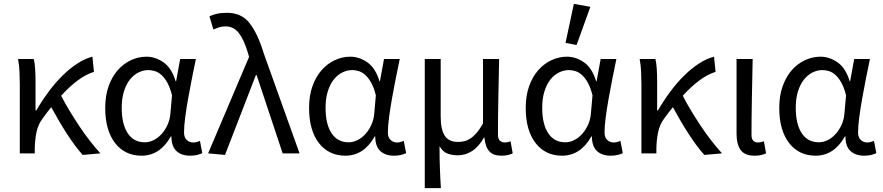

<svg xmlns="http://www.w3.org/2000/svg" viewBox="-20 -790 4548 989"><path d="M406 8Q386 -14 365 -42.5Q344 -71 323 -103.5Q302 -136 282 -170.5Q262 -205 244 -238Q233 -224 221.5 -209.5Q210 -195 199 -179Q177 -150 168.5 -111.5Q160 -73 159 -25V0H82V-353Q82 -382 80.5 -418Q79 -454 73 -486H154Q159 -466 161 -435.5Q163 -405 163 -373V-221H167Q196 -271 230 -317Q264 -363 301.5 -400Q339 -437 378 -462.5Q417 -488 456 -498L464 -420Q423 -407 381.5 -376.5Q340 -346 295 -297Q313 -261 337 -221.5Q361 -182 387 -142.5Q413 -103 441.5 -66.5Q470 -30 497 0Z M709 12Q667 12 633 -4Q599 -20 574 -51.5Q549 -83 535.5 -128.5Q522 -174 522 -234Q522 -297 539.5 -346Q557 -395 586.5 -428.5Q616 -462 654.5 -480Q693 -498 735 -498Q780 -498 822 -469Q864 -440 885 -371H887L908 -486H989Q979 -438 968.5 -385.5Q958 -333 949 -282Q940 -231 934 -185.5Q928 -140 928 -107Q928 -82 942 -69Q956 -56 976 -56Q984 -56 993 -58.5Q1002 -61 1010 -64L1022 -1Q1011 4 996 8Q981 12 959 12Q915 12 889 -12Q863 -36 863 -87H860Q804 12 709 12ZM726 -57Q750 -57 773 -69Q796 -81 814 -101.5Q832 -122 844 -149.5Q856 -177 858 -208L866 -299Q856 -339 842 -364Q828 -389 812 -403.5Q796 -418 778.5 -423.5Q761 -429 744 -429Q718 -429 693 -416.5Q668 -404 649 -380Q630 -356 618.5 -319.5Q607 -283 607 -235Q607 -150 638 -103.5Q669 -57 726 -57Z M1139 8 1052 0 1263 -497 1257 -518Q1237 -585 1210.5 -619.5Q1184 -654 1142 -654Q1122 -654 1107.5 -649Q1093 -644 1079 -638L1059 -706Q1076 -714 1097 -719Q1118 -724 1151 -724Q1223 -724 1265 -671.5Q1307 -619 1339 -514L1523 0H1436L1302 -403H1298Z M1759 12Q1717 12 1683 -4Q1649 -20 1624 -51.5Q1599 -83 1585.5 -128.5Q1572 -174 1572 -234Q1572 -297 1589.5 -346Q1607 -395 1636.5 -428.5Q1666 -462 1704.5 -480Q1743 -498 1785 -498Q1830 -498 1872 -469Q1914 -440 1935 -371H1937L1958 -486H2039Q2029 -438 2018.5 -385.5Q2008 -333 1999 -282Q1990 -231 1984 -185.5Q1978 -140 1978 -107Q1978 -82 1992 -69Q2006 -56 2026 -56Q2034 -56 2043 -58.5Q2052 -61 2060 -64L2072 -1Q2061 4 2046 8Q2031 12 2009 12Q1965 12 1939 -12Q1913 -36 1913 -87H1910Q1854 12 1759 12ZM1776 -57Q1800 -57 1823 -69Q1846 -81 1864 -101.5Q1882 -122 1894 -149.5Q1906 -177 1908 -208L1916 -299Q1906 -339 1892 -364Q1878 -389 1862 -403.5Q1846 -418 1828.5 -423.5Q1811 -429 1794 -429Q1768 -429 1743 -416.5Q1718 -404 1699 -380Q1680 -356 1668.5 -319.5Q1657 -283 1657 -235Q1657 -150 1688 -103.5Q1719 -57 1776 -57Z M2168 179V-486H2250V-189Q2250 -124 2270.5 -91.5Q2291 -59 2339 -59Q2355 -59 2371 -62.5Q2387 -66 2403 -76.5Q2419 -87 2435 -105.5Q2451 -124 2468 -154V-486H2551Q2549 -387 2547 -285Q2545 -183 2545 -95Q2545 -75 2555 -65.5Q2565 -56 2581 -56Q2593 -56 2610 -62L2621 0Q2610 5 2596.5 8.5Q2583 12 2563 12Q2521 12 2500.5 -10.5Q2480 -33 2475 -82H2473Q2447 -35 2412.5 -12.5Q2378 10 2338 10Q2309 10 2285 1Q2261 -8 2244 -37Q2244 -1 2244.5 26.5Q2245 54 2246 78Q2247 102 2248 126Q2249 150 2251 179Z M2875 12Q2833 12 2799 -4Q2765 -20 2740 -51.5Q2715 -83 2701.5 -128.5Q2688 -174 2688 -234Q2688 -297 2705.5 -346Q2723 -395 2752.5 -428.5Q2782 -462 2820.5 -480Q2859 -498 2901 -498Q2946 -498 2988 -469Q3030 -440 3051 -371H3053L3074 -486H3155Q3145 -438 3134.5 -385.5Q3124 -333 3115 -282Q3106 -231 3100 -185.5Q3094 -140 3094 -107Q3094 -82 3108 -69Q3122 -56 3142 -56Q3150 -56 3159 -58.5Q3168 -61 3176 -64L3188 -1Q3177 4 3162 8Q3147 12 3125 12Q3081 12 3055 -12Q3029 -36 3029 -87H3026Q2970 12 2875 12ZM2892 -57Q2916 -57 2939 -69Q2962 -81 2980 -101.5Q2998 -122 3010 -149.5Q3022 -177 3024 -208L3032 -299Q3022 -339 3008 -364Q2994 -389 2978 -403.5Q2962 -418 2944.5 -423.5Q2927 -429 2910 -429Q2884 -429 2859 -416.5Q2834 -404 2815 -380Q2796 -356 2784.5 -319.5Q2773 -283 2773 -235Q2773 -150 2804 -103.5Q2835 -57 2892 -57ZM2893 -569 2936 -770 3021 -755 2950 -558Z M3608 8Q3588 -14 3567 -42.5Q3546 -71 3525 -103.5Q3504 -136 3484 -170.5Q3464 -205 3446 -238Q3435 -224 3423.5 -209.5Q3412 -195 3401 -179Q3379 -150 3370.5 -111.5Q3362 -73 3361 -25V0H3284V-353Q3284 -382 3282.5 -418Q3281 -454 3275 -486H3356Q3361 -466 3363 -435.5Q3365 -405 3365 -373V-221H3369Q3398 -271 3432 -317Q3466 -363 3503.5 -400Q3541 -437 3580 -462.5Q3619 -488 3658 -498L3666 -420Q3625 -407 3583.5 -376.5Q3542 -346 3497 -297Q3515 -261 3539 -221.5Q3563 -182 3589 -142.5Q3615 -103 3643.5 -66.5Q3672 -30 3699 0Z M3867 12Q3816 12 3795 -17.5Q3774 -47 3774 -101V-486H3857Q3855 -387 3853 -285Q3851 -183 3851 -95Q3851 -56 3885 -56Q3897 -56 3915 -62L3926 0Q3915 5 3901 8.5Q3887 12 3867 12Z M4181 12Q4139 12 4105 -4Q4071 -20 4046 -51.5Q4021 -83 4007.5 -128.5Q3994 -174 3994 -234Q3994 -297 4011.5 -346Q4029 -395 4058.5 -428.5Q4088 -462 4126.5 -480Q4165 -498 4207 -498Q4252 -498 4294 -469Q4336 -440 4357 -371H4359L4380 -486H4461Q4451 -438 4440.5 -385.5Q4430 -333 4421 -282Q4412 -231 4406 -185.5Q4400 -140 4400 -107Q4400 -82 4414 -69Q4428 -56 4448 -56Q4456 -56 4465 -58.5Q4474 -61 4482 -64L4494 -1Q4483 4 4468 8Q4453 12 4431 12Q4387 12 4361 -12Q4335 -36 4335 -87H4332Q4276 12 4181 12ZM4198 -57Q4222 -57 4245 -69Q4268 -81 4286 -101.5Q4304 -122 4316 -149.5Q4328 -177 4330 -208L4338 -299Q4328 -339 4314 -364Q4300 -389 4284 -403.5Q4268 -418 4250.5 -423.5Q4233 -429 4216 -429Q4190 -429 4165 -416.5Q4140 -404 4121 -380Q4102 -356 4090.5 -319.5Q4079 -283 4079 -235Q4079 -150 4110 -103.5Q4141 -57 4198 -57Z"/></svg>

Font: CV Source Sans
Style: Regular
Weight: 400
Designer: Paul D. Hunt
Foundry: Adobe Systems Incorporated
Version: Version 3.001